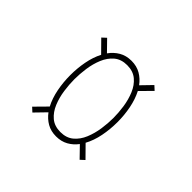

<svg xmlns="http://www.w3.org/2000/svg" viewBox="-28 -949 1155 1155"><g transform="rotate(-45 550.0 -371.0)"><path d="M233 -144 209 -170 277 -236Q245 -260 226.5 -293.2Q208 -326.5 208 -370Q208 -414 227 -447.2Q246 -480.5 278.5 -504.5L209 -572L233 -598L308.5 -523.5Q354 -547.5 412 -558.8Q470 -570 530 -570Q588.5 -570 645.2 -559.2Q702 -548.5 747 -525L821 -598L845 -572L778 -506.5Q811.5 -482.5 831.2 -448.8Q851 -415 851 -370Q851 -325.5 831.5 -291.8Q812 -258 779 -234L845 -170L821 -144L749 -215Q703.5 -191.5 646.2 -180.2Q589 -169 530 -169Q469.5 -169 411 -180.5Q352.5 -192 307 -217ZM530 -204Q574.5 -204 623.8 -211.2Q673 -218.5 716.2 -236.5Q759.5 -254.5 786.8 -287Q814 -319.5 814 -370Q814 -420.5 786.8 -452.8Q759.5 -485 716.2 -503Q673 -521 623.8 -528Q574.5 -535 530 -535Q485.5 -535 436 -528Q386.5 -521 343 -503Q299.5 -485 272.2 -452.8Q245 -420.5 245 -370Q245 -319.5 272.2 -287Q299.5 -254.5 343 -236.5Q386.5 -218.5 436 -211.2Q485.5 -204 530 -204Z"/></g></svg>

Font: Trispace Expanded Thin
Style: Regular
Weight: 100
Width: 7
Designer: Tyler Finck
Foundry: Etcetera Type Company
Version: Version 1.210; ttfautohint (v1.8.3)